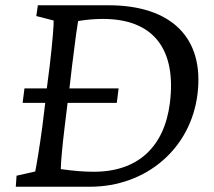

<svg xmlns="http://www.w3.org/2000/svg" viewBox="-20 -710 812 730"><path d="M392 -690H124L118 -649L184 -632C185 -622 180 -552 169 -460L158 -374H73L66 -319H152L141 -229C130 -146 117 -72 114 -58L43 -42L40 0H322C537 0 706 -146 731 -353C757 -566 632 -690 392 -690ZM211 -67C212 -100 217 -155 226 -229L237 -319H424L431 -374H244L254 -460C268 -575 273 -606 277 -630C312 -636 344 -638 372 -638C566 -638 651 -520 626 -319C605 -151 504 -57 337 -57C298 -57 262 -60 211 -67Z"/></svg>

Font: TPK Tissa Web
Style: Italic
Weight: 400
Italic angle: -7°
Designer: Jacques Le Bailly, Suppakit Chalermlarp | Katatrad Co.,Ltd.
Foundry: Jacques Le Bailly, Cadson Demak Co.,Ltd.
Version: Version 5.000;Glyphs 3.1.2 (3151)